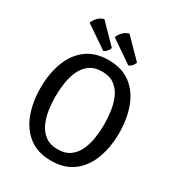

<svg xmlns="http://www.w3.org/2000/svg" viewBox="-211 -1030 1080 1173"><g transform="rotate(30 328.5 -444.0)"><path d="M51 -342Q51 -442 81 -522.2Q111 -602.5 172.5 -649.2Q234 -696 328.5 -696Q423 -696 484.5 -649Q546 -602 575.8 -521.8Q605.5 -441.5 605.5 -342Q605.5 -241.5 575.5 -161Q545.5 -80.5 484 -33.8Q422.5 13 328.5 13Q233.5 13 172 -34.2Q110.5 -81.5 80.8 -161.8Q51 -242 51 -342ZM156 -342Q156 -296 163 -247.8Q170 -199.5 188.5 -158.8Q207 -118 241 -92.8Q275 -67.5 328.5 -67.5Q382 -67.5 415.8 -92.8Q449.5 -118 467.8 -158.8Q486 -199.5 493 -247.8Q500 -296 500 -342Q500 -388 493 -436Q486 -484 467.8 -524.8Q449.5 -565.5 415.8 -590.5Q382 -615.5 328.5 -615.5Q275 -615.5 241 -590.5Q207 -565.5 188.5 -524.8Q170 -484 163 -436Q156 -388 156 -342ZM179 -899.5 307 -769Q303.5 -756.5 293.2 -744.8Q283 -733 271 -727L112 -835.5Q119.5 -857 136.8 -875Q154 -893 179 -899.5ZM356 -899.5 484.5 -769Q476 -740.5 448 -727L289 -835.5Q297 -857 314.2 -875Q331.5 -893 356 -899.5Z"/></g></svg>

Font: Signika Negative SC
Style: Regular
Weight: 400
Designer: Anna Giedryś
Foundry: Anna Giedryś
Version: Version 2.000; ttfautohint (v1.8.3) -l 8 -r 50 -G 200 -x 9 -